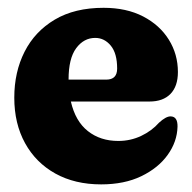

<svg xmlns="http://www.w3.org/2000/svg" viewBox="-20 -474 503 504"><path d="M447 -285Q447 -247.5 427.5 -227.5Q408 -207.5 372.5 -207.5H166Q178 -155.5 210.8 -129.8Q243.5 -104 290.5 -104Q322.5 -104 350.5 -117.2Q378.5 -130.5 397.5 -152Q415.5 -168.5 427.5 -168.5Q446.5 -168.5 446 -141.5Q445 -102 420.2 -67.5Q395.5 -33 351 -11.5Q306.5 10 245.5 10Q176.5 10 125.2 -18.5Q74 -47 45.8 -98.2Q17.5 -149.5 17.5 -217.5Q17.5 -285 44.5 -338.2Q71.5 -391.5 123.8 -422.5Q176 -453.5 252 -453.5Q312 -453.5 355.8 -430.8Q399.5 -408 423.2 -369.8Q447 -331.5 447 -285ZM230 -374.5Q200 -374.5 180 -347.5Q160 -320.5 160 -265.5V-265H259Q287.5 -265 287.5 -294Q287.5 -334 270.8 -354.2Q254 -374.5 230 -374.5Z"/></svg>

Font: Fraunces 144pt SuperSoft
Style: Bold
Weight: 700
Version: Version 1.000;[b76b70a41]